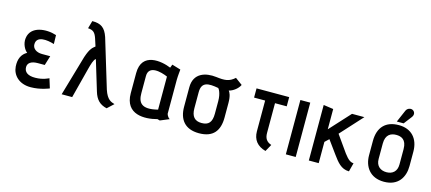

<svg xmlns="http://www.w3.org/2000/svg" viewBox="-54 -1195 3841 1710"><g transform="rotate(15 1866.5 -340.5)"><path d="M396 -110C396 -110 344 -81 272 -81C206 -80 169 -105 169 -152C169 -189 199 -213 262 -213H325L352 -301H276C222 -301 187 -330 188 -368C188 -447 290 -435 355 -414L353 -496C256 -528 114 -515 99 -401C91 -346 122 -294 146 -277C97 -250 74 -202 79 -132C85 -54 147 11 253 11C345 11 423 -23 423 -23Z M1015 -37C983 -47 945 -56 916 -144L780 -593C753 -672 714 -701 633 -700L613 -629C661 -626 679 -609 696 -560L719 -489C698 -470 676 -462 646 -372L538 0H635L707 -278C719 -323 731 -369 751 -382L835 -105C856 -34 892 2 957 17Z M1525 -35C1501 -49 1495 -77 1495 -77V-389C1495 -421 1502 -486 1502 -486L1422 -510L1410 -479C1325 -515 1130 -551 1130 -354V-169C1130 29 1309 23 1420 -7C1425 -7 1438 0 1443 -1ZM1403 -90C1253 -52 1221 -109 1221 -194V-351C1221 -453 1341 -422 1403 -395Z M1993 -310C1993 -376 1977 -405 1967 -417C2007 -427 2048 -459 2065 -495L2000 -543C1949 -497 1908 -495 1828 -505C1729 -517 1620 -487 1620 -354V-175C1620 -59 1677 19 1808 19C1940 19 1993 -55 1993 -175ZM1901 -186C1901 -106 1871 -75 1807 -75C1744 -75 1712 -110 1712 -186V-334C1712 -431 1778 -432 1870 -415C1873 -415 1901 -379 1901 -300Z M2458 -47C2411 -63 2394 -93 2394 -142V-415H2502V-500H2201V-415H2303V-132C2303 -54 2344 -3 2422 18Z M2696 0V-501H2605V0Z M3208 -79C3184 -80 3160 -91 3120 -145L3011 -299L3195 -501H3081L2908 -312V-499L2817 -512V0H2908V-196L2945 -231L3033 -110C3075 -53 3113 0 3187 1Z M3547 -538 3603 -611C3624 -638 3614 -666 3591 -676C3575 -683 3544 -678 3532 -649L3484 -538ZM3696 -316C3696 -437 3627 -512 3511 -512C3390 -512 3323 -442 3323 -316V-184C3323 -82 3380 10 3511 10C3643 10 3696 -82 3696 -184ZM3606 -174C3606 -111 3567 -78 3511 -78C3456 -78 3414 -109 3414 -174V-316C3414 -400 3462 -422 3511 -422C3556 -422 3606 -405 3606 -316Z"/></g></svg>

Font: Advent Pro
Style: SemiBold
Weight: 600
Designer: Andreas Kalpakidis
Foundry: Andreas Kalpakidis
Version: Version 2.002 2008